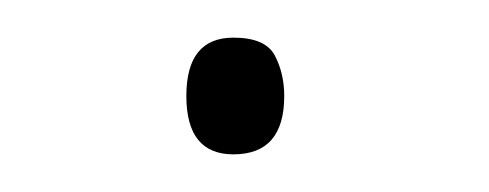

<svg xmlns="http://www.w3.org/2000/svg" viewBox="-20 -365 260 102"><path d="M79 -314Q79 -283 104 -283Q131 -283 131 -314Q131 -326 126 -335.5Q121 -345 104 -345Q79 -345 79 -314Z"/></svg>

Font: Noto Sans Display Thin
Style: Regular
Weight: 250
Designer: Monotype Design Team
Foundry: Monotype Imaging Inc.
Version: Version 1.900